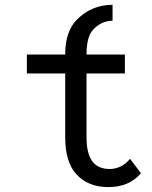

<svg xmlns="http://www.w3.org/2000/svg" viewBox="-20 -762 626 792"><path d="M90.8 -537.1H249Q249 -632.3 296.9 -680.7Q357.9 -742.2 444.3 -742.2V-676.3Q397.9 -676.3 363.8 -639.2Q336.9 -609.9 336.9 -537.1H495.1V-459H336.9V-195.8Q336.9 -127.4 361.8 -95.2Q385.3 -64.9 432.1 -64.9Q481.4 -64.9 516.6 -106.9L561.5 -47.4Q512.7 9.8 426.8 9.8Q342.3 9.8 293.5 -44.9Q249 -94.7 249 -195.8V-459H90.8Z"/></svg>

Font: Consola Mono
Style: Book
Weight: 400
Monospace: yes
Version: Version 2.001